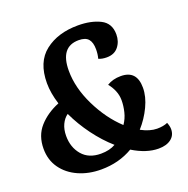

<svg xmlns="http://www.w3.org/2000/svg" viewBox="-125 -798 917 937"><g transform="rotate(-20 333.0 -330.0)"><path d="M632 -49Q632 -17 608 1.5Q584 20 543 20Q480 20 410 -23Q337 20 245 20Q180 20 127.5 -3.5Q75 -27 44.5 -70Q14 -113 14 -171Q14 -239 54 -284Q94 -329 158 -355Q139 -415 139 -466Q139 -576 206 -628Q273 -680 377 -680Q445 -680 492 -656.5Q539 -633 539 -575Q539 -538 518 -511.5Q497 -485 457 -485Q432 -485 415 -493Q421 -514 421 -540Q421 -576 406 -593.5Q391 -611 356 -611Q260 -611 260 -487Q260 -398 306 -304Q352 -210 420 -147Q438 -173 445.5 -204Q453 -235 453 -264Q453 -290 443 -314Q433 -338 417 -357Q447 -376 489 -376Q572 -376 572 -286Q572 -240 548 -189.5Q524 -139 487 -98Q532 -74 569 -74Q602 -74 624 -84Q632 -64 632 -49ZM346 -71Q297 -114 254.5 -171.5Q212 -229 183 -291Q163 -277 151 -251.5Q139 -226 139 -192Q139 -133 173 -93Q207 -53 270 -53Q315 -53 346 -71Z"/></g></svg>

Font: Sansita
Style: Italic
Weight: 400
Italic angle: -11°
Designer: Pablo Cosgaya
Foundry: Omnibus-Type
Version: Version 1.006